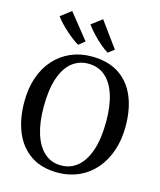

<svg xmlns="http://www.w3.org/2000/svg" viewBox="-143 -1096 1005 1209"><g transform="rotate(15 360.0 -492.0)"><path d="M353.5 11Q245.5 12 174 -36Q102.5 -84 67 -169.5Q31.5 -255 31.5 -366.5Q31.5 -455 56.2 -526.2Q81 -597.5 126.5 -647.8Q172 -698 233.5 -724.8Q295 -751.5 368.5 -751.5Q475 -751.5 546 -705.5Q617 -659.5 652.5 -576.2Q688 -493 688 -380.5Q688 -292.5 663.2 -220.8Q638.5 -149 593.8 -97.5Q549 -46 487.8 -18Q426.5 10 353.5 11ZM358 -38.5Q419.5 -38.5 465.2 -77Q511 -115.5 536.5 -191.5Q562 -267.5 562 -380Q562 -481 538.5 -553Q515 -625 470.2 -663.5Q425.5 -702 360.5 -702Q299 -702 253.5 -665.2Q208 -628.5 182.8 -554Q157.5 -479.5 157.5 -367Q157.5 -265.5 180.8 -192Q204 -118.5 248.8 -78.5Q293.5 -38.5 358 -38.5ZM265.5 -800.5Q247.5 -810.5 225.8 -827Q204 -843.5 181.8 -863.5Q159.5 -883.5 140 -904.2Q120.5 -925 107 -944L175 -996L306 -832.5L266.5 -800.5ZM457.5 -800.5Q434 -814.5 406 -838.8Q378 -863 351.8 -891Q325.5 -919 307.5 -944L376.5 -996.5L497.5 -830.5L458.5 -800.5Z"/></g></svg>

Font: Merriweather 36pt Medium
Style: Regular
Weight: 500
Version: Version 2.100